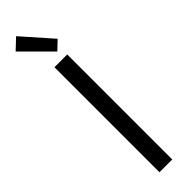

<svg xmlns="http://www.w3.org/2000/svg" viewBox="-314 -905 892 892"><g transform="rotate(-45 132.0 -459.0)"><path d="M90 0V-690H174V0ZM14 -869 66 -918 194 -773 151 -732Z"/></g></svg>

Font: Oxanium
Style: Regular
Weight: 400
Designer: Severin Meyer
Version: Version 1.001